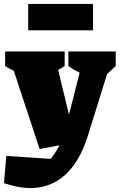

<svg xmlns="http://www.w3.org/2000/svg" viewBox="-61 -756 607 974"><path d="M140 0 9 -397Q-14 -408 -35 -421V-495H267V-421L234 -401L289 -175L343 -387Q312 -402 286 -421V-495H526V-421L482 -380L384 -65Q343 65 269 131.5Q195 198 93 198Q62 198 28.5 191.5Q-5 185 -41 173L-29 35L196 50Q211 31 222 14Q233 -3 241 -19ZM82 -602V-736H411V-602Z"/></svg>

Font: Piazzolla Black
Style: Regular
Weight: 900
Designer: Juan Pablo del Peral
Foundry: Huerta Tipografica
Version: Version 1.330